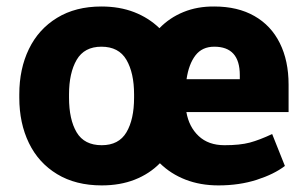

<svg xmlns="http://www.w3.org/2000/svg" viewBox="-20 -558 942 588"><path d="M863.8 -214.8H550.8Q558.6 -169.4 588.4 -141.4Q618.2 -113.3 667.5 -113.3Q714.8 -113.3 744.9 -121.3Q774.9 -129.4 813.5 -147.5L852.5 -49.8Q819.3 -24.4 766.1 -7.3Q712.9 9.8 648.9 9.8Q593.8 9.8 548.3 -7.8Q502.9 -25.4 469.7 -58.1Q437.5 -25.4 392.6 -7.8Q347.7 9.8 291.5 9.8Q211.9 9.8 155 -24.7Q98.1 -59.1 68.6 -119.9Q39.1 -180.7 39.1 -258.8V-269Q39.1 -347.2 68.6 -408Q98.1 -468.8 154.8 -503.4Q211.4 -538.1 290.5 -538.1Q346.2 -538.1 390.9 -520.8Q435.5 -503.4 468.3 -471.7Q499.5 -503.9 542 -521.2Q584.5 -538.6 636.2 -538.1Q708 -538.1 759 -509Q810.1 -480 836.9 -426Q863.8 -372.1 863.8 -298.8ZM390.6 -269Q390.6 -334.5 367.2 -374.8Q343.8 -415 290.5 -415Q238.3 -415 214.8 -374.8Q191.4 -334.5 191.4 -269V-258.8Q191.4 -191.9 214.8 -152.6Q238.3 -113.3 291.5 -113.3Q343.8 -113.3 367.2 -152.8Q390.6 -192.4 390.6 -258.8ZM714.4 -328.1Q714.4 -415 636.2 -415Q599.1 -415 578.6 -388.4Q558.1 -361.8 551.3 -315.4H714.4Z"/></svg>

Font: Heebo ExtraBold
Style: Regular
Weight: 800
Designer: Oded Ezer
Foundry: Meir Sadan
Version: Version 2.001; ttfautohint (v1.5.14-ce02) -l 8 -r 50 -G 200 